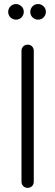

<svg xmlns="http://www.w3.org/2000/svg" viewBox="-20 -888 270 938"><path d="M58.1 -868.2Q73.2 -868.2 84.7 -857.4Q96.2 -846.7 96.2 -830.1Q96.2 -814.9 85.4 -803.5Q74.7 -792 58.1 -792Q43 -792 31.5 -802.7Q20 -813.5 20 -830.1Q20 -845.2 30.8 -856.7Q41.5 -868.2 58.1 -868.2ZM166 -868.2Q181.2 -868.2 192.6 -857.4Q204.1 -846.7 204.1 -830.1Q204.1 -814.9 193.4 -803.5Q182.6 -792 166 -792Q150.9 -792 139.4 -802.7Q127.9 -813.5 127.9 -830.1Q127.9 -845.2 138.7 -856.7Q149.4 -868.2 166 -868.2ZM85 0V-640.1Q85 -652.8 93.8 -661.4Q102.5 -669.9 115.2 -669.9Q127.9 -669.9 136.5 -661.4Q145 -652.8 145 -640.1V0Q145 12.7 136.5 21.2Q127.9 29.8 115.2 29.8Q102.5 29.8 93.8 21.2Q85 12.7 85 0Z"/></svg>

Font: Beon
Style: Regular
Weight: 400
Designer: BSozoo
Foundry: BSozoo
Version: Version 1.001;PS 001.001;hotconv 1.0.70;makeotf.lib2.5.58329